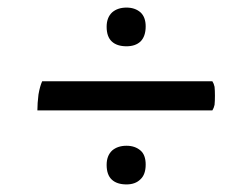

<svg xmlns="http://www.w3.org/2000/svg" viewBox="-20 -526 610 509"><path d="M91.8 -310.5Q85.9 -297.9 82 -275.4Q79.1 -252 79.1 -233.4Q233.4 -233.4 543 -233.4Q546.9 -239.3 548.8 -248Q549.8 -257.8 549.8 -272.5Q549.8 -286.1 548.8 -295.9Q546.9 -304.7 543 -310.5Q392.6 -310.5 91.8 -310.5ZM315.4 -139.6Q292 -139.6 277.3 -127Q262.7 -113.3 262.7 -88.9Q262.7 -62.5 276.4 -49.8Q290 -37.1 315.4 -37.1Q338.9 -37.1 352.5 -50.8Q366.2 -63.5 366.2 -89.8Q366.2 -115.2 352.5 -127Q337.9 -139.6 315.4 -139.6ZM315.4 -505.9Q292 -505.9 277.3 -493.2Q262.7 -479.5 262.7 -455.1Q262.7 -428.7 276.4 -416Q290 -403.3 315.4 -403.3Q338.9 -403.3 352.5 -416Q366.2 -429.7 366.2 -456.1Q366.2 -480.5 352.5 -493.2Q337.9 -505.9 315.4 -505.9Z"/></svg>

Font: cl
Style: Italic
Weight: 400
Designer: Mitja Miklavcic
Version: Version 7.504; 2011; Build 1022